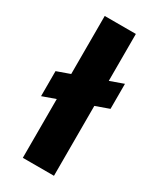

<svg xmlns="http://www.w3.org/2000/svg" viewBox="-180 -757 678 817"><g transform="rotate(30 158.5 -348.5)"><path d="M17 -389 300 -490V-367L17 -266ZM81 0V-697H234V0Z"/></g></svg>

Font: Bricolage Grotesque 24pt Condensed ExtraBold
Style: Regular
Weight: 800
Width: 3
Designer: Mathieu Triay
Foundry: Atelier Triay
Version: Version 1.001;gftools[0.9.33.dev8+g029e19f]